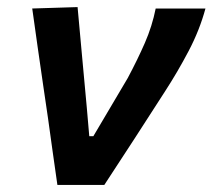

<svg xmlns="http://www.w3.org/2000/svg" viewBox="-20 -522 600 542"><path d="M142 0Q135.5 -47 128.5 -95Q121.5 -143.5 115.5 -188.5L102.5 -277Q94.5 -332 86.5 -387.8Q78.5 -443.5 71 -498L199 -502Q204.5 -441.5 211.5 -365Q218.5 -288.5 225 -218.5L232 -137.5H243.5L340.5 -301.5Q368.5 -354 389 -401Q409.5 -448 419.5 -498H560Q543.5 -437 512.5 -378Q481.5 -319 445.5 -263.5Q402.5 -196.5 359.5 -130.2Q316.5 -64 274.5 0Z"/></svg>

Font: Heraclito SemiBold
Style: Italic
Weight: 600
Italic angle: -12°
Designer: Kostas Bartsokas (font) & Cristiano Sobral (main changes)
Foundry: Kostas Bartsokas (font) & Cristiano Sobral (main changes)
Version: Version 1.00;July 8, 2020;FontCreator 13.0.0.2655 64-bit